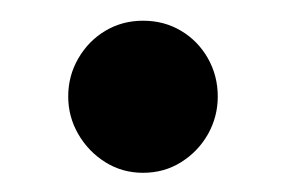

<svg xmlns="http://www.w3.org/2000/svg" viewBox="-20 -162 283 190"><path d="M121.5 9Q101 9 84.2 -1.5Q67.5 -12 57.5 -29.2Q47.5 -46.5 47.5 -66.5Q47.5 -87 57.5 -104.2Q67.5 -121.5 84.2 -131.5Q101 -141.5 121.5 -141.5Q142.5 -141.5 159.2 -131.5Q176 -121.5 185.8 -104.2Q195.5 -87 195.5 -66.5Q195.5 -46.5 185.8 -29.2Q176 -12 159.2 -1.5Q142.5 9 121.5 9Z"/></svg>

Font: Fraunces 12pt
Style: Regular
Weight: 400
Version: Version 1.000;[b76b70a41]